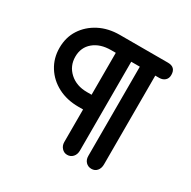

<svg xmlns="http://www.w3.org/2000/svg" viewBox="-112 -514 674 678"><g transform="rotate(30 225.0 -175.0)"><path d="M242 55Q229 55 220 45Q211 35 211 21V-112H192Q145 -112 108.5 -131Q72 -150 51 -183.5Q30 -217 30 -259Q30 -302 51 -334.5Q72 -367 108.5 -386Q145 -405 192 -405H388Q420 -405 420 -373Q420 -359 411 -351Q402 -343 388 -343H372V19Q372 35 363.5 45Q355 55 341 55Q327 55 318 45.5Q309 36 309 21V-343H274V19Q274 35 265 45Q256 55 242 55ZM192 -343Q148 -343 121 -320.5Q94 -298 94 -260Q94 -222 121.5 -197Q149 -172 192 -172H211V-343Z"/></g></svg>

Font: Dongle
Style: Bold
Weight: 700
Designer: Yanghee Ryu
Foundry: Yanghee Ryu
Version: Version 2.000